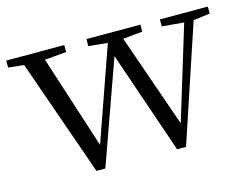

<svg xmlns="http://www.w3.org/2000/svg" viewBox="-83 -641 998 770"><g transform="rotate(-15 416.5 -255.5)"><path d="M230 5 60 -480 -5 -487V-516H236V-487L146 -479L271 -92L407 -479L328 -487V-516H552V-487L471 -479L606 -92L724 -479L633 -487V-516H832V-487L763 -478L602 5H565L419 -421L267 5Z"/></g></svg>

Font: Early Summer Mincho
Style: Regular
Weight: 400
Designer: GuiWonder
Version: Version 1.002